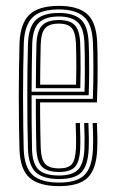

<svg xmlns="http://www.w3.org/2000/svg" viewBox="-20 -627 392 654"><path d="M181.5 7Q113.8 7 81.3 -20.9Q48.8 -48.9 46.3 -118.4Q45.3 -153.8 44.7 -199.9Q44 -246 44 -295.9Q44 -345.7 44.7 -393.5Q45.3 -441.3 46.5 -480Q49.2 -547.6 80.4 -577.3Q111.6 -607 180.7 -607Q245.6 -607 276.9 -579.1Q308.2 -551.1 311.1 -482.1Q311.7 -468.3 312.1 -447.1Q312.5 -425.9 312.5 -399.2Q312.6 -372.4 312.1 -341.7Q311.6 -311 310.1 -278.3H116.5Q116.6 -250.1 116.8 -223.3Q117.1 -196.5 117.5 -171.5Q118 -146.5 118.7 -123.3Q120 -84.7 133.6 -69Q147.3 -53.4 181.5 -53.4Q212.6 -53.4 224.8 -67.9Q236.9 -82.4 238.7 -121.9Q239.4 -137.4 239.1 -159.8Q238.9 -182.1 237.7 -208H252.2Q253.4 -181 253.6 -159.3Q253.9 -137.6 253.2 -121.3Q251.3 -75.9 235.4 -58.6Q219.5 -41.3 181.5 -41.3Q140.2 -41.3 122.8 -59.3Q105.4 -77.3 103.9 -122Q103.4 -143.4 102.9 -172.4Q102.5 -201.4 102.2 -232.5Q102 -263.5 102 -290.3H296.3Q297.4 -320.4 297.8 -348.8Q298.2 -377.3 298.1 -402.5Q298 -427.6 297.6 -447.9Q297.2 -468.2 296.6 -481.8Q293.8 -546 265.3 -570.4Q236.7 -594.9 180.7 -594.9Q117.7 -594.9 90.5 -567.4Q63.3 -539.9 61 -479.3Q59.7 -439.9 59.1 -392.6Q58.5 -345.3 58.5 -296.2Q58.5 -247.2 59.2 -201.5Q59.8 -155.8 60.7 -119.5Q62.9 -56.4 91.5 -30.7Q120.1 -5.1 181.5 -5.1Q241.7 -5.1 267.7 -30.8Q293.8 -56.6 296.6 -119.1Q297.1 -130.3 297.2 -144.7Q297.3 -159.1 296.9 -175.3Q296.5 -191.6 295.6 -208H310.1Q311.3 -185.8 311.7 -161.8Q312.1 -137.7 311.1 -118.5Q308.2 -50.4 278.6 -21.7Q249 7 181.5 7ZM181.5 -17.1Q126.5 -17.1 101.9 -40.2Q77.3 -63.3 75.2 -120.1Q74 -158.4 73.5 -205.6Q73 -252.7 73 -302.1Q73 -351.5 73.6 -397.2Q74.2 -442.9 75.3 -478.1Q77.5 -536.3 102.7 -559.6Q127.9 -582.9 180.7 -582.9Q230.3 -582.9 255 -561Q279.7 -539.1 282.1 -481.2Q282.9 -466.1 283.4 -439.4Q283.9 -412.6 283.7 -377.6Q283.5 -342.7 282.1 -302.4H87.6Q87.5 -250.4 87.8 -209.6Q88.1 -168.9 89 -121.1Q89.8 -71.5 110.3 -50.3Q130.8 -29.2 181.5 -29.2Q226.2 -29.2 245.7 -48.9Q265.2 -68.6 267.6 -120.2Q268.3 -137 268.1 -159.6Q267.8 -182.1 266.6 -208H281.1Q282.3 -183.4 282.6 -160.5Q282.9 -137.6 282.1 -119.7Q279.5 -62.7 257.1 -39.9Q234.7 -17.1 181.5 -17.1ZM87.6 -314.5H267.9Q269 -349.5 269 -382.1Q269.1 -414.6 268.7 -440.4Q268.4 -466.2 267.6 -480.7Q265.5 -531.9 244.6 -551.3Q223.7 -570.8 180.7 -570.8Q135 -570.8 113.3 -550.3Q91.6 -529.8 89.7 -477.5Q88.9 -449.7 88.4 -404.7Q87.9 -359.6 87.6 -314.5ZM102.1 -326.6Q102.3 -348.2 102.5 -373.2Q102.6 -398.3 103.1 -424.7Q103.6 -451.1 104.2 -476.7Q105.9 -522.4 123.6 -540.5Q141.2 -558.7 180.7 -558.7Q218.4 -558.7 234.9 -541.1Q251.4 -523.5 253.2 -479.7Q253.7 -467.7 254.1 -445Q254.6 -422.4 254.5 -392.1Q254.5 -361.8 253.5 -326.6ZM116.8 -338.7H239.1Q239.9 -369.6 240 -397.6Q240 -425.6 239.6 -447Q239.1 -468.4 238.7 -479.3Q237 -517.4 223.7 -532Q210.5 -546.6 180.7 -546.6Q148.1 -546.6 134.1 -531.1Q120 -515.6 118.7 -476.2Q118.3 -455.6 117.8 -433.8Q117.4 -412.1 117.1 -388.5Q116.9 -364.9 116.8 -338.7Z"/></svg>

Font: Big Shoulders Inline Thin
Style: Regular
Weight: 100
Designer: Patric King
Foundry: XO Type Co
Version: Version 2.002